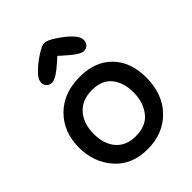

<svg xmlns="http://www.w3.org/2000/svg" viewBox="-220 -877 1003 1003"><g transform="rotate(-45 282.0 -375.5)"><path d="M292 -507Q406 -507 471 -440Q536 -373 536 -259Q536 -136 463.5 -62Q391 12 277 12Q161 12 94.5 -63.5Q28 -139 28 -248Q28 -362 100 -434.5Q172 -507 292 -507ZM281 -80Q358 -80 396 -129.5Q434 -179 434 -251Q434 -323 398 -368Q362 -413 289 -413Q214 -413 173.5 -366Q133 -319 133 -244Q133 -169 171.5 -124.5Q210 -80 281 -80ZM420 -677Q444 -651 444 -629Q444 -611 433 -598.5Q422 -586 403 -586Q376 -586 308 -648L287 -667L266 -648Q199 -587 169 -587Q151 -587 139.5 -598.5Q128 -610 128 -627Q128 -650 154 -677Q181 -706 224 -734.5Q267 -763 287 -763Q307 -763 350 -734.5Q393 -706 420 -677Z"/></g></svg>

Font: Sniglet
Style: Regular
Weight: 400
Designer: Haley Fiege
Foundry: Haley Fiege, Pablo Impallari, Brenda Gallo
Version: Version 2.000